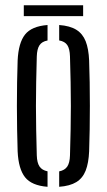

<svg xmlns="http://www.w3.org/2000/svg" viewBox="-20 -701 404 727"><path d="M46.8 -127.8Q45.5 -166.7 44.8 -210.3Q44 -254 44 -299.3Q44 -344.6 44.7 -388.5Q45.4 -432.4 46.8 -472Q49.9 -538.8 74.9 -570.3Q99.8 -601.7 160 -606.3V-547.7Q138.7 -543.8 129.5 -529.7Q120.2 -515.6 119.3 -487.3Q117.9 -435.8 117 -389.9Q116.1 -344.1 116.1 -299.9Q116.1 -255.6 117 -209.8Q117.9 -163.9 119.3 -112.5Q120.2 -84.5 129.7 -70.5Q139.1 -56.5 160 -52.3V6.3Q100 1.7 75 -29.7Q49.9 -61.2 46.8 -127.8ZM204.1 6.3V-52.1Q225.3 -56.3 234.7 -70.4Q244.1 -84.4 245 -112.5Q246.4 -164.4 247.4 -210.2Q248.3 -256 248.3 -300.1Q248.3 -344.2 247.4 -390Q246.4 -435.8 245 -487.3Q244.1 -516.2 234.9 -530.1Q225.7 -544.1 204.1 -547.9V-606.3Q244.8 -603.3 269 -588.3Q293.1 -573.3 304.4 -544.8Q315.6 -516.3 317.5 -472Q318.9 -433.1 319.6 -389.4Q320.3 -345.7 320.3 -300.6Q320.3 -255.5 319.6 -211.5Q318.9 -167.5 317.5 -127.8Q315.6 -83.8 304.4 -55Q293.1 -26.3 269 -11.5Q244.8 3.3 204.1 6.3ZM70.1 -681H294.8V-640H70.1Z"/></svg>

Font: Big Shoulders Stencil Display SC Thin
Style: Regular
Weight: 100
Designer: Patric King
Foundry: XO Type Co
Version: Version 2.001